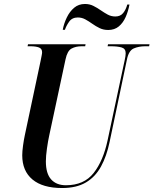

<svg xmlns="http://www.w3.org/2000/svg" viewBox="-20 -937 773 967"><path d="M293 10Q195 10 143.5 -33Q92 -76 92 -155Q92 -174 96 -203.5Q100 -233 105 -256L184 -628Q187 -644 189.5 -655.5Q192 -667 192 -674Q192 -692 176 -698Q160 -704 134 -704H119L121 -714H411L409 -704H391Q362 -704 340.5 -692.5Q319 -681 310 -638L228 -255Q222 -228 216.5 -189.5Q211 -151 211 -124Q211 -63 237.5 -33.5Q264 -4 312 -4Q403 -4 451.5 -65.5Q500 -127 522 -231L608 -634Q613 -656 613 -669Q613 -692 592.5 -698Q572 -704 539 -704H522L524 -714H733L731 -704H711Q679 -704 653.5 -693Q628 -682 619 -636L532 -222Q517 -150 488.5 -98Q460 -46 412.5 -18Q365 10 293 10ZM525 -786Q501 -786 481.5 -795.5Q462 -805 444.5 -817.5Q427 -830 409.5 -839.5Q392 -849 372 -849Q343 -849 328 -827.5Q313 -806 307 -787H296Q302 -819 316.5 -849Q331 -879 353.5 -898Q376 -917 408 -917Q431 -917 450 -907.5Q469 -898 487 -885.5Q505 -873 522.5 -863.5Q540 -854 561 -854Q586 -854 600 -871Q614 -888 621 -914H632Q626 -881 613 -851.5Q600 -822 578.5 -804Q557 -786 525 -786Z"/></svg>

Font: Noto Serif Display Condensed SemiBold
Style: Italic
Weight: 600
Width: 3
Italic angle: -12°
Designer: Monotype Design Team
Foundry: Monotype Imaging Inc.
Version: Version 2.009